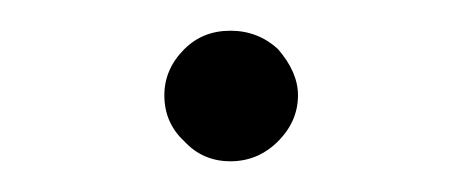

<svg xmlns="http://www.w3.org/2000/svg" viewBox="-20 -96 300 125"><path d="M100 -4Q87 -16 87 -34Q87 -51 100 -64Q112 -76 130 -76Q148 -76 161 -64Q174 -49 174 -34Q174 -17 161 -4Q148 9 130 9Q112 9 100 -4Z"/></svg>

Font: Sinter Light
Style: Regular
Weight: 300
Foundry: Adobe & rsms
Version: Version 1.000